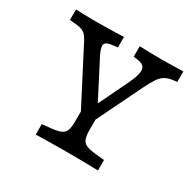

<svg xmlns="http://www.w3.org/2000/svg" viewBox="-134 -562 911 896"><g transform="rotate(30 321.5 -114.0)"><path d="M329 183.9Q293.9 183.9 265.3 184.3Q236.6 184.7 211.5 185.1Q186.4 185.5 161.4 186.3V129.8L209.6 125.1Q258.3 120.5 274.2 104.5Q290.1 88.6 290.1 44.8V-145.9L345.3 -40.8L368 -91.2V44.8Q368 88.6 383.9 104.5Q399.7 120.5 448.5 125.1L496.7 129.8V186.3Q472.4 185.5 446.9 185.1Q421.4 184.7 392.8 184.3Q364.2 183.9 329 183.9ZM301.6 9.7 147.7 -287.2Q135.8 -311.9 126.3 -325.2Q116.9 -338.4 103.4 -344.9Q90 -351.4 64.7 -353.8L32.3 -356.9V-413.4Q47.4 -412.6 74.5 -411.8Q101.6 -411 124.1 -411H126.6H124.3Q150.8 -411 182.7 -411.4Q214.7 -411.8 243.5 -412.5Q272.4 -413.3 290.3 -414.1V-357.7L263.4 -354.5Q230.5 -351.2 224.2 -336.9Q217.9 -322.6 235.8 -285.1L355.1 -54.4L327.6 -59.6L416.4 -243.8Q435.5 -284.4 438.6 -307.5Q441.6 -330.5 430.5 -341.3Q419.4 -352 395.9 -354.5L375.7 -356.9V-413.4Q403.2 -412.6 433.5 -411.8Q463.9 -411 493.8 -411Q524.5 -411 554.6 -411.8Q584.8 -412.6 610.7 -413.4V-356.9L590.7 -354.5Q566 -351.3 548.9 -342Q531.8 -332.7 517.3 -311.7Q502.9 -290.7 484.2 -251.9L356.8 9.7Z"/></g></svg>

Font: Playfair 5pt SemiExpanded Light
Style: Regular
Weight: 300
Width: 6
Designer: Claus Eggers Sørensen
Foundry: Claus Eggers Sørensen
Version: Version 2.203